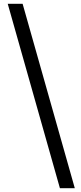

<svg xmlns="http://www.w3.org/2000/svg" viewBox="-20 -819 430 1019"><path d="M298 180 21 -799H100L377 180Z"/></svg>

Font: Noto Sans KR Medium
Style: Regular
Weight: 500
Designer: Ryoko NISHIZUKA  (kana, bopomofo & ideographs); Paul D. Hunt (Latin, Greek & Cyrillic); Sandoll Communications , Soo-you
Foundry: Adobe
Version: Version 2.004-H2;hotconv 1.0.118;makeotfexe 2.5.65603